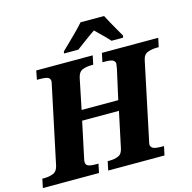

<svg xmlns="http://www.w3.org/2000/svg" viewBox="-153 -1060 1189 1189"><g transform="rotate(-15 441.5 -465.5)"><path d="M-24 0 -12 -57H1Q32 -57 57.5 -67Q83 -77 91 -112L192 -589Q199 -619 199 -626Q199 -640 187 -648.5Q175 -657 127 -657H114L125 -714H487L475 -657H462Q431 -657 406 -647Q381 -637 373 -600L333 -405H568L610 -594Q615 -620 615 -626Q615 -639 603 -648Q591 -657 547 -657H534L546 -714H907L895 -657H882Q851 -657 824 -647Q797 -637 790 -600L688 -116Q686 -107 684.5 -100Q683 -93 683 -89Q683 -76 696 -66.5Q709 -57 755 -57H768L756 0H395L407 -57H420Q450 -57 475 -67Q500 -77 507 -114L555 -340H319L271 -114Q269 -106 268 -99.5Q267 -93 267 -89Q267 -72 280.5 -64.5Q294 -57 335 -57H348L336 0ZM321 -784Q341 -803 367 -828.5Q393 -854 419.5 -880.5Q446 -907 467 -931H618Q628 -911 643 -884Q658 -857 673.5 -830Q689 -803 700 -784L697 -771H623Q614 -782 597.5 -798.5Q581 -815 563.5 -832Q546 -849 534 -861Q516 -849 492.5 -832Q469 -815 447 -798.5Q425 -782 410 -771H318Z"/></g></svg>

Font: Noto Serif ExtraBold
Style: Italic
Weight: 800
Italic angle: -12°
Designer: Monotype Design Team
Foundry: Monotype Imaging Inc.
Version: Version 2.013